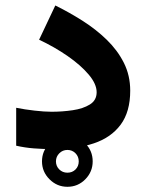

<svg xmlns="http://www.w3.org/2000/svg" viewBox="-20 -554 543 712"><path d="M135.7 44.4Q135.7 5.4 163.6 -22Q191.4 -49.3 230 -49.3Q269 -49.3 296.4 -22Q323.7 5.4 323.7 44.4Q323.7 83 296.4 110.8Q269 138.7 230 138.7Q191.4 138.7 163.6 110.8Q135.7 83 135.7 44.4ZM187.5 44.4Q187.5 62 199.7 74.2Q211.9 86.4 230 86.4Q248 86.4 260 74.5Q272 62.5 272 44.4Q272 26.4 259.8 14.2Q247.6 2 230 2Q212.4 2 200 14.4Q187.5 26.9 187.5 44.4ZM171.4 -139.6Q211.4 -139.6 249.8 -145.3Q288.1 -150.9 313.2 -166.5Q338.4 -182.1 338.4 -211.9Q338.4 -242.7 308.8 -277.6Q279.3 -312.5 230.7 -346.2Q182.1 -379.9 125 -406.7L185.1 -533.7Q236.8 -508.3 286.4 -476.8Q335.9 -445.3 375.7 -406.7Q415.5 -368.2 439.2 -321.3Q462.9 -274.4 462.9 -217.8Q462.9 -139.6 427.5 -91.8Q392.1 -43.9 328.1 -22.5Q264.2 -1 178.7 -1Q139.6 -1 106 -3.7Q72.3 -6.3 40 -13.7V-154.3Q71.8 -147.9 108.2 -143.8Q144.5 -139.6 171.4 -139.6Z"/></svg>

Font: Vazirmatn RD UI ExtraBold
Style: Regular
Weight: 800
Designer: Saber Rastikerdar
Foundry: Saber Rastikerdar
Version: Version 33.003